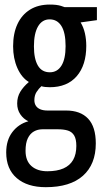

<svg xmlns="http://www.w3.org/2000/svg" viewBox="-20 -568 444 829"><path d="M177.7 240.2Q97.7 240.2 52.2 200.9Q6.8 161.6 6.8 90.3Q6.8 37.1 33.4 2.2Q60.1 -32.7 102.5 -44.4Q81.5 -54.2 67.9 -74.2Q54.2 -94.2 54.2 -121.1Q54.2 -149.4 67.4 -171.4Q80.6 -193.4 104.5 -213.9Q73.2 -232.9 54.9 -274.4Q36.6 -315.9 36.6 -368.2Q36.6 -423.8 55.4 -464.1Q74.2 -504.4 109.6 -526.4Q145 -548.3 194.8 -548.3Q210.4 -548.3 222.2 -546.9Q233.9 -545.4 242.9 -542.7Q252 -540 259.3 -537.1H398.4V-481L328.1 -471.2Q340.8 -450.2 346.7 -424.1Q352.5 -397.9 352.5 -370.1Q352.5 -286.6 311.3 -239Q270 -191.4 194.8 -191.4Q171.9 -191.4 158.7 -195.8Q147 -185.1 137.7 -170.7Q128.4 -156.2 128.4 -135.3Q128.4 -121.6 134.8 -111.6Q141.1 -101.6 153.8 -96.2Q166.5 -90.8 185.1 -90.8H265.6Q327.1 -90.8 360.4 -55.7Q393.6 -20.5 393.6 51.3Q393.6 141.6 338.1 190.9Q282.7 240.2 177.7 240.2ZM184.6 171.4Q226.1 171.4 253.9 159.2Q281.7 147 295.7 122.6Q309.6 98.1 309.6 62Q309.6 32.7 300.3 17.1Q291 1.5 273.4 -4.2Q255.9 -9.8 229.5 -9.8H163.6Q143.1 -9.8 126.5 -0.5Q109.9 8.8 100.1 29.1Q90.3 49.3 90.3 83Q90.3 126.5 115.7 148.9Q141.1 171.4 184.6 171.4ZM195.3 -255.9Q227.5 -255.9 245.4 -284.7Q263.2 -313.5 263.2 -368.7Q263.2 -427.2 245.1 -455.8Q227.1 -484.4 194.3 -484.4Q162.1 -484.4 144.3 -454.1Q126.5 -423.8 126.5 -367.7Q126.5 -314 143.6 -284.9Q160.6 -255.9 195.3 -255.9Z"/></svg>

Font: Open Sans Condensed Medium
Style: Regular
Weight: 500
Width: 3
Designer: Monotype Design Team
Foundry: Monotype Imaging Inc.
Version: Version 3.000